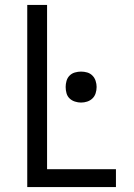

<svg xmlns="http://www.w3.org/2000/svg" viewBox="-20 -755 540 775"><path d="M90 0H448V-72H170V-735H90ZM307 -341Q320 -341 332 -345Q344 -349 353 -357.5Q362 -366 366 -378.5Q370 -391 370 -404Q370 -416 366 -428.5Q362 -441 353 -450Q344 -459 332 -462.5Q320 -466 307 -466Q295 -466 282.5 -462.5Q270 -459 261 -450Q252 -441 248.5 -428.5Q245 -416 245 -404Q245 -391 248.5 -378.5Q252 -366 261 -357.5Q270 -349 282.5 -345Q295 -341 307 -341Z"/></svg>

Font: Iosevka SS09
Style: Regular
Weight: 400
Monospace: yes
Designer: Belleve Invis
Foundry: Belleve Invis
Version: Version 5.2.1; ttfautohint (v1.8.3)